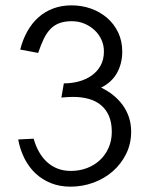

<svg xmlns="http://www.w3.org/2000/svg" viewBox="-20 -698 565 727"><path d="M56.6 -510.3Q65.9 -547.9 83.3 -578.9Q100.6 -609.9 125 -631.8Q149.4 -653.8 181.2 -665.8Q212.9 -677.7 251 -677.7Q290 -677.7 324.7 -665.3Q359.4 -652.8 385.7 -630.1Q412.1 -607.4 427.5 -575Q442.9 -542.5 442.9 -502.9Q442.9 -458 423.3 -422.4Q403.8 -386.7 362.8 -366.2Q387.7 -354.5 408.7 -337.6Q429.7 -320.8 444.8 -299.8Q460 -278.8 468.3 -253.7Q476.6 -228.5 476.6 -199.7Q476.6 -153.3 457.5 -115Q438.5 -76.7 406.7 -49.1Q375 -21.5 333.5 -6.3Q292 8.8 246.6 8.8Q206.5 8.8 173.3 -4.4Q140.1 -17.6 115 -41Q89.8 -64.5 73 -97.4Q56.2 -130.4 48.8 -169.9L107.4 -172.9Q114.7 -146.5 127.2 -124Q139.6 -101.6 157.2 -85.2Q174.8 -68.8 197.5 -59.8Q220.2 -50.8 248.5 -50.8Q280.8 -50.8 309.1 -61.5Q337.4 -72.3 358.2 -91.6Q378.9 -110.8 391.1 -138.2Q403.3 -165.5 403.3 -198.7Q403.3 -233.9 392.6 -258.8Q381.8 -283.7 362.5 -299.8Q343.3 -315.9 316.2 -323.5Q289.1 -331.1 256.3 -331.1Q245.6 -331.1 234.6 -330.3Q223.6 -329.6 212.4 -328.6L221.7 -382.3Q250.5 -382.3 277.6 -389.4Q304.7 -396.5 326.2 -411.4Q347.7 -426.3 360.6 -449.2Q373.5 -472.2 373.5 -503.4Q373.5 -526.4 364.3 -547.1Q355 -567.9 338.4 -583.5Q321.8 -599.1 299.8 -608.4Q277.8 -617.7 252 -617.7Q225.1 -617.7 205.6 -610.6Q186 -603.5 171.4 -588.6Q156.7 -573.7 145.8 -551Q134.8 -528.3 124.5 -497.6Z"/></svg>

Font: SengPathom
Style: Regular
Weight: 400
Designer: John M. Durdin
Foundry: Lao Script for Windows
Version: Version 1.300